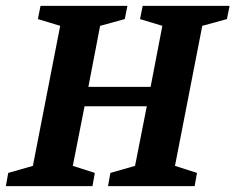

<svg xmlns="http://www.w3.org/2000/svg" viewBox="-36 -634 802 654"><path d="M-16 0 -8 -45 76 -69 169 -546 93 -569 102 -614H398L389 -569L305 -546L265 -338H477L517 -546L441 -569L450 -614H746L737 -569L653 -546L560 -69L635 -45L627 0H332L340 -45L424 -69L464 -272H252L212 -69L287 -45L279 0Z"/></svg>

Font: Manuale
Style: Bold Italic
Weight: 700
Italic angle: -11°
Version: Version 1.002